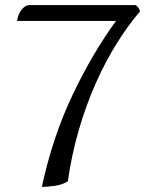

<svg xmlns="http://www.w3.org/2000/svg" viewBox="-20 -726 593 753"><path d="M144 7Q187 -191 265 -354.5Q343 -518 435 -644H47Q51 -672 65.5 -689Q80 -706 94 -706H512Q519 -702 523.5 -695Q528 -688 529 -681Q480 -624 435.5 -552Q391 -480 354 -396Q317 -312 289 -216Q261 -120 246 -15Q226 -2 196.5 2.5Q167 7 144 7Z"/></svg>

Font: Gotu
Style: Regular
Weight: 400
Designer: Sarang Kulkarni & Kailash Malviya
Foundry: Ek Type
Version: Version 2.320;hotconv 1.0.109;makeotfexe 2.5.65596; ttfautoh